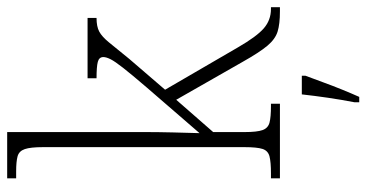

<svg xmlns="http://www.w3.org/2000/svg" viewBox="-263 -537 1021 535"><g transform="rotate(-90 247.5 -269.5)"><path d="M18 0V-25H32Q63 -25 79 -29Q95 -33 100 -48.5Q105 -64 105 -99V-660Q105 -695 99.5 -711Q94 -727 79.5 -731Q65 -735 37 -735H18V-760H147V-374Q147 -341 146 -298Q145 -255 144 -224L272 -372Q308 -414 326 -437Q344 -460 350 -472Q356 -484 356 -492Q356 -504 342.5 -507.5Q329 -511 297 -511V-536H465V-511Q441 -511 427 -503.5Q413 -496 397 -476.5Q381 -457 351 -420L265 -320L383 -117Q413 -65 436 -45Q459 -25 490 -25H495V0H483Q448 0 427 -6.5Q406 -13 387.5 -35Q369 -57 342 -105L237 -289L147 -186V-98Q147 -64 152.5 -48.5Q158 -33 173.5 -29Q189 -25 219 -25H226V0ZM230 208Q237 172 242.5 134.5Q248 97 252 61H304V71Q296 92 286 119.5Q276 147 265 174Q254 201 245 221H230Z"/></g></svg>

Font: Noto Serif SemiCondensed ExtraLight
Style: Regular
Weight: 200
Width: 4
Designer: Monotype Design Team
Foundry: Monotype Imaging Inc.
Version: Version 2.014